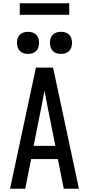

<svg xmlns="http://www.w3.org/2000/svg" viewBox="-20 -1145 540 1165"><path d="M41 0 198 -735H302L459 0H367L331 -180H169L133 0ZM316 -260 270 -490Q265 -516 260 -542Q255 -568 250 -595Q245 -568 240 -542Q235 -516 230 -490L184 -260ZM350 -818Q336 -818 323 -822Q310 -826 300.5 -835.5Q291 -845 287 -858Q283 -871 283 -885Q283 -899 287 -912Q291 -925 300.5 -934.5Q310 -944 323 -948Q336 -952 350 -952Q364 -952 377 -948Q390 -944 399.5 -934.5Q409 -925 413 -912Q417 -899 417 -885Q417 -871 413 -858Q409 -845 399.5 -835.5Q390 -826 377 -822Q364 -818 350 -818ZM150 -818Q136 -818 123 -822Q110 -826 100.5 -835.5Q91 -845 87 -858Q83 -871 83 -885Q83 -899 87 -912Q91 -925 100.5 -934.5Q110 -944 123 -948Q136 -952 150 -952Q164 -952 177 -948Q190 -944 199.5 -934.5Q209 -925 213 -912Q217 -899 217 -885Q217 -871 213 -858Q209 -845 199.5 -835.5Q190 -826 177 -822Q164 -818 150 -818ZM100 -1055V-1125H400V-1055Z"/></svg>

Font: Iosevka SS18 Medium
Style: Regular
Weight: 500
Monospace: yes
Designer: Belleve Invis
Foundry: Belleve Invis
Version: Version 25.1.1; ttfautohint (v1.8.4)